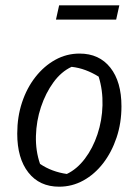

<svg xmlns="http://www.w3.org/2000/svg" viewBox="-20 -695 515 724"><path d="M203 9Q129 9 87 -44.5Q45 -98 45 -191Q45 -254 63 -308.5Q81 -363 113.5 -404.5Q146 -446 188.5 -469.5Q231 -493 280 -493Q354 -493 396 -440Q438 -387 438 -294Q438 -231 419.5 -176Q401 -121 369 -79.5Q337 -38 294.5 -14.5Q252 9 203 9ZM232 -39Q270 -57 300 -96.5Q330 -136 347.5 -188.5Q365 -241 366.5 -298Q368 -355 352 -406Q328 -421 302.5 -430.5Q277 -440 250 -443Q211 -425 181.5 -384.5Q152 -344 134.5 -291.5Q117 -239 115.5 -182.5Q114 -126 131 -77Q153 -62 178.5 -52.5Q204 -43 232 -39ZM191 -621 203 -675H430L418 -621Z"/></svg>

Font: Piazzolla 24pt
Style: Italic
Weight: 400
Italic angle: -11.3°
Designer: Juan Pablo del Peral
Foundry: Huerta Tipografica
Version: Version 2.005